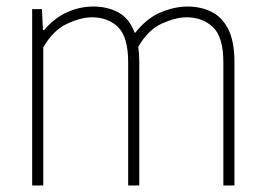

<svg xmlns="http://www.w3.org/2000/svg" viewBox="-20 -568 810 588"><path d="M78.5 0V-540H108.5L111.5 -476H115.5Q146.5 -513 185.5 -530.5Q224.5 -548 266 -548Q309 -548 342.8 -529.8Q376.5 -511.5 393 -466.5Q430 -513 472.8 -530.5Q515.5 -548 554 -548Q594.5 -548 627 -532.2Q659.5 -516.5 678.8 -479Q698 -441.5 698 -377.5V0H664V-377Q664 -455 632 -485Q600 -515 551.5 -515Q518.5 -515 476 -496Q433.5 -477 403.5 -424.5Q406.5 -403 406.5 -377.5V0H372.5V-377Q372.5 -455 341.5 -485Q310.5 -515 262.5 -515Q227 -515 184.5 -494.8Q142 -474.5 112.5 -423V0Z"/></svg>

Font: Encode Sans SemiCondensed SemiCondensed Thin
Style: Regular
Weight: 100
Width: 4
Designer: Multiple Designers
Foundry: Impallari Type
Version: Version 3.000; ttfautohint (v1.8.3) -l 8 -r 50 -G 200 -x 14 